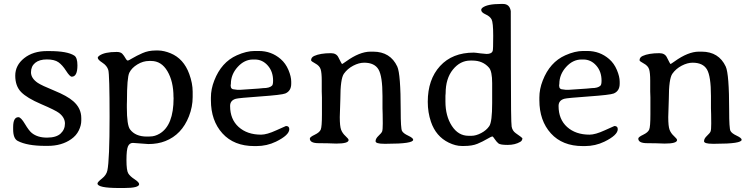

<svg xmlns="http://www.w3.org/2000/svg" viewBox="-20 -734 3824 977"><path d="M393.6 -133.3V-120.1Q393.6 -96.2 380.9 -70.1Q368.2 -43.9 342.3 -25.9Q293.9 8.3 223.1 8.3H210Q118.2 8.3 69.8 -17.1Q46.9 -29.3 46.9 -75.7V-87.4Q46.9 -137.7 73.7 -137.7Q86.4 -137.7 106.9 -103.3Q127.4 -68.8 142.1 -57.1Q171.4 -33.7 218.8 -33.7Q266.1 -33.7 288.3 -54.2Q310.5 -74.7 310.5 -105.2Q310.5 -135.7 280.3 -159.2Q261.7 -173.3 189.2 -204.3Q116.7 -235.4 87.2 -265.9Q57.6 -296.4 57.6 -349.1Q57.6 -401.9 103 -438Q148.4 -474.1 218.3 -474.1H231.4Q322.3 -474.1 357.9 -451.2Q374 -440.9 374 -401.4Q374 -343.8 345.2 -343.8Q335.4 -343.8 316.4 -373.5Q297.4 -403.3 277.1 -417.5Q256.8 -431.6 218.5 -431.6Q180.2 -431.6 158.9 -414.1Q137.7 -396.5 137.7 -366.2Q137.7 -335.9 171.9 -312.5Q191.4 -299.3 256.6 -272.7Q321.8 -246.1 352.5 -219.2Q393.6 -183.6 393.6 -133.3Z M625.5 -187Q625.5 -97.2 641.6 -75.7Q668.9 -39.1 727.1 -39.1H737.3L742.7 -39.6Q743.7 -39.6 744.1 -39.6Q768.1 -39.6 792 -53.7Q863.3 -95.7 863.3 -234.9L862.8 -240.7Q862.8 -319.3 832 -371.6Q801.3 -423.8 749 -423.8H738.8Q708 -423.8 679.2 -406.2Q650.4 -388.7 638.2 -364.3Q626 -339.8 626 -219.2L625.5 -203.1ZM688 203.1Q688 222.7 611.3 222.7H586.4Q476.1 222.7 476.1 199.7Q476.1 192.4 498.8 174.6Q521.5 156.7 526.4 133.3Q537.6 78.6 537.6 -138.7Q537.6 -356 531 -377.9Q524.4 -399.9 501 -415Q477.5 -430.2 477.5 -439.9Q477.5 -445.3 485.4 -450.7Q512.2 -469.7 573.7 -469.7Q593.8 -469.7 602.5 -460.2Q611.3 -450.7 618.2 -438.2Q625 -425.8 630.9 -425.8Q633.8 -425.8 654.3 -438Q674.8 -450.2 704.8 -463.6Q734.9 -477.1 772.5 -477.1H785.6Q814.5 -476.6 848.1 -462.9Q914.6 -435.5 942.9 -357.9Q960.4 -310.1 960.4 -267.6V-240.2Q960.4 -190.4 941.4 -142.1Q904.8 -48.8 821.3 -16.1Q783.2 -1 734.9 -1L656.2 -6.8Q639.2 -6.8 631.3 10.5Q623.5 27.8 623.5 80.6Q623.5 133.3 632.6 148.2Q641.6 163.1 664.8 178.2Q688 193.4 688 203.1Z M1188.5 -276.9H1201.2L1294.4 -283.2Q1311.5 -285.6 1319.3 -285.6Q1351.6 -285.6 1364.3 -298.3Q1369.6 -303.7 1369.6 -323.7Q1369.6 -370.1 1342.5 -400.6Q1315.4 -431.2 1277.3 -431.2H1267.6Q1223.6 -431.2 1189.2 -393.1Q1154.8 -355 1154.8 -307.1L1153.8 -300.8V-297.9Q1153.8 -278.8 1174.3 -278.8Q1184.1 -276.9 1188.5 -276.9ZM1150.9 -194.8Q1150.9 -127 1194.3 -87.9Q1237.8 -48.8 1308.6 -48.8Q1337.9 -48.8 1385.7 -70.8Q1433.6 -92.8 1435.1 -92.8Q1452.1 -92.8 1452.1 -76.7Q1452.1 -46.4 1384.3 -13.2Q1337.9 9.3 1285.2 9.3H1273.9Q1170.4 9.3 1111.8 -55.4Q1053.2 -120.1 1053.2 -224.1V-235.4Q1053.2 -236.3 1053.2 -237.8Q1053.2 -280.8 1070.3 -324.2Q1106.4 -417.5 1185.1 -452.6Q1234.4 -474.6 1275.4 -474.6H1296.9Q1360.8 -474.6 1408.2 -433.6Q1433.6 -411.6 1447.8 -377.9Q1461.9 -344.2 1461.9 -318.4V-308.1Q1461.9 -271 1431.6 -258.3Q1414.1 -251 1304 -243.2Q1193.8 -235.4 1180.2 -231.4Q1150.9 -223.1 1150.9 -194.8Z M1753.9 -21.5Q1753.9 -3.4 1690.9 -3.4L1646 -4.9Q1631.3 -5.4 1602.1 -5.4Q1556.6 -5.4 1556.6 -28.8Q1556.6 -36.6 1581.3 -48.3Q1606 -60.1 1612.1 -74.5Q1618.2 -88.9 1618.2 -152.3V-238.3L1617.2 -268.6V-323.7Q1617.2 -363.8 1611.6 -381.6Q1606 -399.4 1584.5 -410.9Q1563 -422.4 1563 -427.2Q1563 -441.9 1578.6 -449.2Q1609.9 -463.4 1664.1 -463.4Q1691.9 -463.4 1702.1 -441.9Q1718.8 -408.2 1720.7 -408.2Q1722.2 -408.2 1741.7 -421.9Q1809.6 -470.7 1864.3 -471.2H1879.4Q1966.3 -470.7 2001.5 -395.5Q2019 -357.4 2019 -171.4Q2019 -80.6 2025.6 -67.9Q2032.2 -55.2 2057.4 -43.5Q2082.5 -31.7 2082.5 -22.9Q2082.5 -2.4 1948.7 -2.4H1934.1Q1891.1 -2.4 1891.1 -15.6Q1891.1 -28.8 1906.2 -43Q1921.4 -57.1 1924.6 -65.4Q1927.7 -73.7 1927.7 -105.5Q1927.7 -137.2 1927.2 -152.3L1926.3 -182.6V-245.6Q1926.3 -346.2 1906 -380.6Q1885.7 -415 1833 -415Q1806.6 -415 1777.3 -399.7Q1748 -384.3 1730 -358.9Q1711.9 -333.5 1711.9 -230L1709 -138.2Q1709 -91.3 1715.8 -73.5Q1722.7 -55.7 1738.3 -41.5Q1753.9 -27.3 1753.9 -21.5Z M2364.3 -43H2379.4Q2401.9 -43 2428.5 -56.9Q2455.1 -70.8 2469.7 -92.3Q2484.4 -113.8 2484.4 -209.5V-311Q2484.4 -371.1 2468.3 -389.6Q2437 -425.8 2383.8 -425.8H2373.5Q2321.8 -425.8 2284.7 -380.1Q2247.6 -334.5 2247.6 -258.8L2246.6 -247.1V-217.3Q2246.6 -143.6 2279.3 -93.3Q2312 -43 2364.3 -43ZM2428.7 -683.1Q2428.7 -689.9 2435.1 -694.8Q2460 -713.9 2528.3 -713.9H2539.6Q2573.2 -713.9 2579.1 -677.7Q2579.6 -674.8 2579.6 -393.1Q2579.6 -111.3 2583.5 -89.8Q2587.4 -68.4 2604 -56.6Q2638.2 -32.7 2638.2 -30.8Q2638.2 -18.6 2627.4 -12.2Q2601.1 3.4 2563.2 3.4Q2525.4 3.4 2516.1 -4.4Q2506.8 -12.2 2497.6 -25.9Q2488.3 -39.6 2486.3 -39.6Q2480 -39.6 2458.3 -26.6Q2436.5 -13.7 2409.7 -2.4Q2382.8 8.8 2341.8 8.8H2329.6Q2298.3 8.8 2263.2 -8.3Q2198.2 -40 2172.9 -114.3Q2156.7 -162.1 2156.7 -215.8Q2156.7 -329.6 2219.2 -397.9Q2281.7 -466.3 2391.1 -466.3L2402.8 -465.3L2425.3 -462.4Q2451.7 -459.5 2456.1 -459.5Q2482.4 -459.5 2487.3 -475.6Q2489.7 -483.4 2489.7 -551.5Q2489.7 -619.6 2481.4 -635.3Q2473.1 -650.9 2450.9 -660.9Q2428.7 -670.9 2428.7 -683.1Z M2859.9 -276.9H2872.6L2965.8 -283.2Q2982.9 -285.6 2990.7 -285.6Q3022.9 -285.6 3035.6 -298.3Q3041 -303.7 3041 -323.7Q3041 -370.1 3013.9 -400.6Q2986.8 -431.2 2948.7 -431.2H2939Q2895 -431.2 2860.6 -393.1Q2826.2 -355 2826.2 -307.1L2825.2 -300.8V-297.9Q2825.2 -278.8 2845.7 -278.8Q2855.5 -276.9 2859.9 -276.9ZM2822.3 -194.8Q2822.3 -127 2865.7 -87.9Q2909.2 -48.8 2980 -48.8Q3009.3 -48.8 3057.1 -70.8Q3105 -92.8 3106.4 -92.8Q3123.5 -92.8 3123.5 -76.7Q3123.5 -46.4 3055.7 -13.2Q3009.3 9.3 2956.5 9.3H2945.3Q2841.8 9.3 2783.2 -55.4Q2724.6 -120.1 2724.6 -224.1V-235.4Q2724.6 -236.3 2724.6 -237.8Q2724.6 -280.8 2741.7 -324.2Q2777.8 -417.5 2856.4 -452.6Q2905.8 -474.6 2946.8 -474.6H2968.3Q3032.2 -474.6 3079.6 -433.6Q3105 -411.6 3119.1 -377.9Q3133.3 -344.2 3133.3 -318.4V-308.1Q3133.3 -271 3103 -258.3Q3085.4 -251 2975.3 -243.2Q2865.2 -235.4 2851.6 -231.4Q2822.3 -223.1 2822.3 -194.8Z M3425.3 -21.5Q3425.3 -3.4 3362.3 -3.4L3317.4 -4.9Q3302.7 -5.4 3273.4 -5.4Q3228 -5.4 3228 -28.8Q3228 -36.6 3252.7 -48.3Q3277.3 -60.1 3283.4 -74.5Q3289.6 -88.9 3289.6 -152.3V-238.3L3288.6 -268.6V-323.7Q3288.6 -363.8 3283 -381.6Q3277.3 -399.4 3255.9 -410.9Q3234.4 -422.4 3234.4 -427.2Q3234.4 -441.9 3250 -449.2Q3281.2 -463.4 3335.4 -463.4Q3363.3 -463.4 3373.5 -441.9Q3390.1 -408.2 3392.1 -408.2Q3393.6 -408.2 3413.1 -421.9Q3481 -470.7 3535.6 -471.2H3550.8Q3637.7 -470.7 3672.9 -395.5Q3690.4 -357.4 3690.4 -171.4Q3690.4 -80.6 3697 -67.9Q3703.6 -55.2 3728.8 -43.5Q3753.9 -31.7 3753.9 -22.9Q3753.9 -2.4 3620.1 -2.4H3605.5Q3562.5 -2.4 3562.5 -15.6Q3562.5 -28.8 3577.6 -43Q3592.8 -57.1 3595.9 -65.4Q3599.1 -73.7 3599.1 -105.5Q3599.1 -137.2 3598.6 -152.3L3597.7 -182.6V-245.6Q3597.7 -346.2 3577.4 -380.6Q3557.1 -415 3504.4 -415Q3478 -415 3448.7 -399.7Q3419.4 -384.3 3401.4 -358.9Q3383.3 -333.5 3383.3 -230L3380.4 -138.2Q3380.4 -91.3 3387.2 -73.5Q3394 -55.7 3409.7 -41.5Q3425.3 -27.3 3425.3 -21.5Z"/></svg>

Font: Averia Serif Libre Light
Style: Regular
Weight: 300
Version: Version 1.002